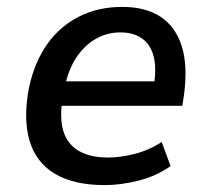

<svg xmlns="http://www.w3.org/2000/svg" viewBox="-20 -528 614 557"><path d="M284 9Q194 9 139 -24Q84 -57 65.5 -120.5Q47 -184 64 -273Q80 -348 117 -400Q154 -452 209.5 -480Q265 -508 335 -508Q402 -508 445.5 -479.5Q489 -451 507 -395Q525 -339 514 -254L509 -221H140L151 -292H445L425 -270Q435 -328 426 -363.5Q417 -399 392 -416.5Q367 -434 329 -434Q290 -434 256.5 -414.5Q223 -395 199.5 -358Q176 -321 166 -266L162 -244Q152 -185 164 -147Q176 -109 209 -90Q242 -71 294 -71Q329 -71 370.5 -81.5Q412 -92 449 -116L475 -46Q431 -16 380 -3.5Q329 9 284 9Z"/></svg>

Font: Nunito Sans 7pt SemiCondensed SemiBold
Style: Italic
Weight: 600
Width: 4
Italic angle: -9°
Designer: Vernon Adams
Foundry: Vernon Adams
Version: Version 3.101;gftools[0.9.27]